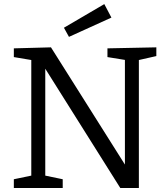

<svg xmlns="http://www.w3.org/2000/svg" viewBox="-20 -933 832 953"><path d="M513.3 -693 756 -698V-654.7L655.7 -632L669.3 -651V0H577L192.7 -611L204.7 -611.7V-45.7L190.3 -64.3L291.3 -43.3V0H48.7V-43.3L149.7 -64.3L135.3 -45.7V-650.7L146 -633.3L48.7 -649.7V-693L233 -698L612.3 -96.7L600 -96V-651.3L614.3 -633.3L513.3 -649.7ZM322.3 -750 297.3 -795.3 497.7 -912.7 533 -845.7Z"/></svg>

Font: Bitter Thin
Style: Regular
Weight: 100
Designer: Sol Matas, and Bitter project Authors
Foundry: Sol Matas
Version: Version 2.002